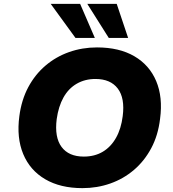

<svg xmlns="http://www.w3.org/2000/svg" viewBox="-20 -961 896 992"><path d="M406 11Q292 11 213.5 -35Q135 -81 100 -165Q65 -249 80 -361Q91 -445 126 -510.5Q161 -576 215 -622Q269 -668 337 -692Q405 -716 481 -716Q596 -716 674 -670.5Q752 -625 787 -542Q822 -459 807 -347Q797 -262 761.5 -195.5Q726 -129 672 -83Q618 -37 550 -13Q482 11 406 11ZM413 -152Q469 -152 511 -177Q553 -202 579.5 -249Q606 -296 614 -361Q626 -454 588.5 -503.5Q551 -553 473 -553Q419 -553 376.5 -528.5Q334 -504 308 -457.5Q282 -411 273 -346Q261 -252 298 -202Q335 -152 413 -152ZM542 -765 431 -941H583L642 -765ZM370 -765 242 -941H394L470 -765Z"/></svg>

Font: Nunito Sans 7pt Black
Style: Italic
Weight: 900
Italic angle: -9°
Version: Version 3.101;gftools[0.9.27]